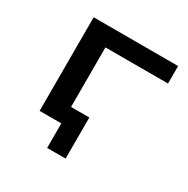

<svg xmlns="http://www.w3.org/2000/svg" viewBox="-145 -619 854 874"><g transform="rotate(30 282.0 -181.5)"><path d="M216 129V0H110V-87H313V129ZM102 0V-492H546V-400H217V0Z"/></g></svg>

Font: Nunito Sans 10pt Expanded SemiBold
Style: Regular
Weight: 600
Width: 7
Designer: Vernon Adams
Foundry: Vernon Adams
Version: Version 3.101;gftools[0.9.27]